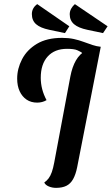

<svg xmlns="http://www.w3.org/2000/svg" viewBox="-20 -886 540 928"><path d="M251 22Q232 22 215.5 15Q199 8 194 -4Q206 -12 215 -24Q224 -36 230.5 -54.5Q237 -73 242 -100L320 -516Q329 -563 347 -594Q365 -625 394.5 -641.5Q424 -658 467 -660L353 -78Q346 -43 333.5 -20.5Q321 2 301 12Q281 22 251 22ZM160 -390Q130 -390 108.5 -404.5Q87 -419 75 -445Q63 -471 63 -506Q63 -554 86.5 -599.5Q110 -645 158 -674Q206 -703 280 -703Q311 -703 336.5 -697.5Q362 -692 384.5 -683.5Q407 -675 427 -668.5Q447 -662 466 -660L377 -629L375 -632Q369 -636 354 -643Q339 -650 304 -650Q244 -650 210.5 -613Q177 -576 177 -510Q177 -482 184 -455Q191 -428 205 -402Q195 -396 183.5 -393Q172 -390 160 -390ZM478 -726 402 -742Q359 -751 338 -769Q317 -787 317 -817Q317 -832 324.5 -845Q332 -858 342 -866L500 -759ZM294 -726 218 -742Q175 -751 154.5 -769Q134 -787 134 -818Q134 -833 141 -845.5Q148 -858 160 -866L315 -759Z"/></svg>

Font: Sansita Swashed Light
Style: Regular
Weight: 400
Version: Version 1.003